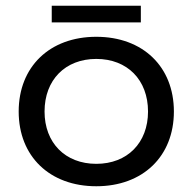

<svg xmlns="http://www.w3.org/2000/svg" viewBox="-20 -638 670 668"><path d="M315 -510C153 -510 45 -406 45 -250C45 -94 153 10 315 10C477 10 585 -94 585 -250C585 -406 477 -510 315 -510ZM315 -68C207 -68 135 -141 135 -250C135 -360 207 -433 315 -433C423 -433 495 -360 495 -250C495 -141 423 -68 315 -68ZM160 -560H470V-618H160Z"/></svg>

Font: Gully
Style: Regular
Weight: 400
Designer: jaikishan Patel
Foundry: MagicType
Version: Version 1.000;Glyphs 3.2 (3242)